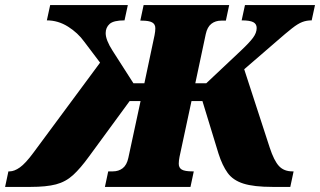

<svg xmlns="http://www.w3.org/2000/svg" viewBox="-80 -734 1257 754"><path d="M-60 0 -47 -61H-42Q-24 -61 -2 -76.5Q20 -92 51 -134L313 -488L251 -570Q226 -605 187 -629.5Q148 -654 104 -654L117 -714H422L409 -654Q366 -654 350.5 -640Q335 -626 335 -604Q335 -577 362 -535L444 -407H487L527 -596Q530 -611 530 -623Q530 -639 517.5 -646Q505 -653 476 -653H471L484 -714H820L807 -653H789Q766 -653 750 -640.5Q734 -628 728 -600L687 -407H730L866 -535Q899 -566 913.5 -585.5Q928 -605 928 -624Q928 -640 914.5 -647Q901 -654 869 -654L882 -714H1157L1144 -654Q1124 -654 1107 -647.5Q1090 -641 1067 -623Q1044 -605 1004 -570L879 -462L979 -155Q996 -103 1015.5 -82Q1035 -61 1068 -61H1073L1060 0H990Q917 0 876 -13Q835 -26 814 -55Q793 -84 778 -131L715 -337H672L625 -118Q622 -103 622 -91Q622 -75 634 -68Q646 -61 676 -61H681L668 0H332L345 -61H363Q386 -61 402 -73.5Q418 -86 424 -114L472 -337H429L270 -120Q236 -73 207 -46.5Q178 -20 140 -10Q102 0 40 0Z"/></svg>

Font: Noto Serif Black
Style: Italic
Weight: 900
Italic angle: -12°
Designer: Monotype Design Team
Foundry: Monotype Imaging Inc.
Version: Version 2.013